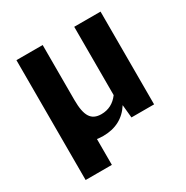

<svg xmlns="http://www.w3.org/2000/svg" viewBox="-158 -660 917 947"><g transform="rotate(-30 300.5 -186.5)"><path d="M391.1 -528.3H541V0H412.1L404.8 -74.2Q351.6 9.8 245.6 9.8Q236.3 9.8 228 9Q219.7 8.3 211.4 7.3V154.3H62V-528.3H211.4V-214.8Q211.4 -180.7 216.1 -156.5Q220.7 -132.3 230.5 -117.2Q240.2 -102.1 255.6 -95Q271 -87.9 292.5 -87.9Q353 -87.9 391.1 -139.2Z"/></g></svg>

Font: Ride
Style: Bold
Weight: 700
Version: Version 3.000